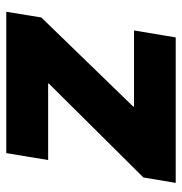

<svg xmlns="http://www.w3.org/2000/svg" viewBox="-4 -572 576 607"><g transform="rotate(-90 283.5 -268.0)"><path d="M9.3 0 26.4 -102.1 323.2 -400.9 323.7 -403.3H81.5L103.5 -535.6H550.3L532.2 -424.8L251 -134.8L250.5 -131.8H491.2L469.2 0Z"/></g></svg>

Font: Inter 20pt ExtraBold
Style: Italic
Weight: 800
Italic angle: -9.3988°
Version: Version 4.001;git-66647c0bb